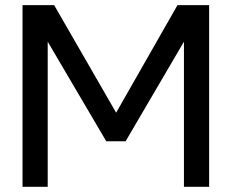

<svg xmlns="http://www.w3.org/2000/svg" viewBox="-20 -721 894 741"><path d="M66.9 0V-701.2H189L428.2 -286.1L665 -701.2H787.1V0H689.9V-560.1L464.8 -175.8H390.1L164.1 -560.1V0Z"/></svg>

Font: LT Superior Med
Style: Regular
Weight: 500
Designer: Daniel Lyons
Foundry: LyonsType
Version: Version 1.000